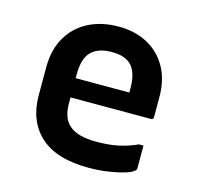

<svg xmlns="http://www.w3.org/2000/svg" viewBox="-86 -640 773 743"><g transform="rotate(15 300.0 -268.0)"><path d="M302 -547Q367 -547 417 -520.5Q467 -494 495.5 -444Q524 -394 524 -324V-244Q524 -234 514 -234H192V-211Q192 -155 219 -128Q237 -110 265.5 -102Q294 -94 331 -94Q384 -94 422 -102.5Q460 -111 495 -127H513V-35Q513 -30 509 -27Q500 -17 472 -8.5Q444 0 407 5.5Q370 11 330 11Q200 11 135.5 -48Q71 -107 71 -211V-322Q71 -393 100.5 -443.5Q130 -494 182 -520.5Q234 -547 302 -547ZM302 -445Q247 -445 219.5 -417.5Q192 -390 192 -326V-311H407V-328Q407 -392 379 -420Q354 -445 302 -445Z"/></g></svg>

Font: Recursive Sn Lnr St SmB
Style: Regular
Weight: 600
Version: Version 1.079;hotconv 1.0.112;makeotfexe 2.5.65598; ttfautoh